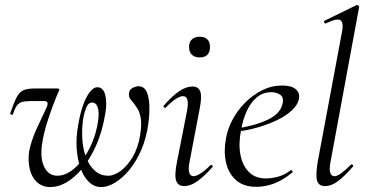

<svg xmlns="http://www.w3.org/2000/svg" viewBox="-20 -746 1485 779"><path d="M185 13Q151 13 129.5 -7.5Q108 -28 100.5 -61Q93 -94 98 -130Q106 -174 128 -222Q150 -270 169 -310Q175 -324 172.5 -330Q170 -336 159 -336H108Q82 -336 69 -332Q56 -328 48 -317Q40 -306 33 -283Q31 -279 25.5 -281Q20 -283 22 -288Q37 -331 48 -352Q59 -373 75.5 -380Q92 -387 121 -387H210Q219 -387 220.5 -385Q222 -383 218 -375Q195 -322 175.5 -262.5Q156 -203 150 -157Q143 -100 160.5 -66.5Q178 -33 213 -33Q239 -33 265 -50Q291 -67 314 -97Q337 -127 354 -167.5Q371 -208 378 -255Q383 -290 376.5 -310Q370 -330 354 -330Q338 -330 329.5 -308Q321 -286 317 -261Q311 -216 314.5 -175Q318 -134 331.5 -102Q345 -70 367 -51.5Q389 -33 419 -33Q443 -33 470 -53Q497 -73 518.5 -109.5Q540 -146 548 -195Q555 -237 551.5 -262.5Q548 -288 539 -303Q530 -318 521 -329Q514 -337 508.5 -344.5Q503 -352 503 -362Q503 -381 516.5 -388.5Q530 -396 542 -396Q565 -396 575 -373.5Q585 -351 586 -316.5Q587 -282 582 -245Q574 -186 553.5 -138.5Q533 -91 505 -57Q477 -23 447 -5Q417 13 391 13Q362 13 340.5 -8Q319 -29 306.5 -64.5Q294 -100 291 -144.5Q288 -189 297 -237Q304 -281 316 -316Q328 -351 343.5 -371.5Q359 -392 375 -392Q399 -392 407 -360.5Q415 -329 407 -284Q395 -212 370.5 -157Q346 -102 314.5 -63.5Q283 -25 249.5 -6Q216 13 185 13Z M727 9Q703 9 695 -12Q687 -33 698 -89L739 -297Q750 -356 722 -356Q711 -356 692.5 -344Q674 -332 653 -310Q650 -306 645.5 -310.5Q641 -315 645 -318Q679 -357 707 -376Q735 -395 761 -395Q786 -395 793 -373.5Q800 -352 789 -299L749 -89Q743 -59 748 -45Q753 -31 765 -31Q776 -31 794 -42.5Q812 -54 833 -75Q837 -79 841 -75Q845 -71 841 -67Q808 -30 780.5 -10.5Q753 9 727 9ZM790 -513Q770 -513 758.5 -524Q747 -535 747 -556Q747 -575 758.5 -586Q770 -597 790 -597Q811 -597 821.5 -586Q832 -575 832 -556Q832 -513 790 -513Z M1020 12Q967 12 936.5 -16Q906 -44 896.5 -89Q887 -134 897 -185Q903 -222 923.5 -260.5Q944 -299 975 -330Q1006 -361 1044 -380Q1082 -399 1125 -399Q1162 -399 1179.5 -384.5Q1197 -370 1193 -345Q1188 -321 1165 -299Q1142 -277 1106 -259.5Q1070 -242 1025.5 -229Q981 -216 933 -211L935 -224Q1012 -235 1064.5 -259.5Q1117 -284 1126 -324Q1133 -351 1117 -361.5Q1101 -372 1081 -372Q1047 -372 1022 -351Q997 -330 981 -295Q965 -260 958 -218Q947 -162 955.5 -118Q964 -74 990 -48Q1016 -22 1058 -22Q1082 -22 1108 -29Q1134 -36 1159 -55Q1162 -57 1165.5 -53Q1169 -49 1166 -46Q1128 -15 1092 -1.5Q1056 12 1020 12Z M1299 9Q1273 9 1266.5 -13Q1260 -35 1269 -89L1368 -619Q1375 -655 1361 -664Q1347 -673 1302 -651Q1298 -649 1295.5 -655Q1293 -661 1297 -662L1426 -725Q1430 -727 1434 -723Q1438 -719 1437 -717L1321 -89Q1315 -59 1320 -45Q1325 -31 1337 -31Q1348 -31 1365 -43.5Q1382 -56 1403 -77Q1407 -81 1411 -77Q1415 -73 1411 -69Q1379 -32 1352 -11.5Q1325 9 1299 9Z"/></svg>

Font: Cormorant
Style: Italic
Weight: 400
Italic angle: -10°
Designer: Christian Thalmann (Catharsis Fonts)
Foundry: Catharsis Fonts
Version: Version 4.000